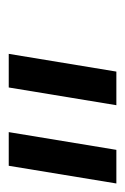

<svg xmlns="http://www.w3.org/2000/svg" viewBox="58 -825 290 446"><g transform="rotate(90 203.0 -602.0)"><path d="M224.4 -727.3H146.3L105.1 -477.3H183.2ZM286.9 -477.3H365.1L406.2 -727.3H328.1Z"/></g></svg>

Font: Margiela Sans
Style: Italic
Weight: 400
Italic angle: -9.39999°
Designer: Stefan Endress, Andreas Faust
Version: Version 1.100;FEAKit 1.0